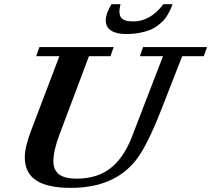

<svg xmlns="http://www.w3.org/2000/svg" viewBox="-20 -889 1014 922"><path d="M586.4 -725.6Q539.1 -725.6 513.4 -742.2Q487.8 -758.8 487.8 -791Q487.8 -823.2 515.1 -868.7H558.6Q547.4 -823.7 561.3 -804.9Q575.2 -786.1 620.6 -786.1Q701.7 -786.1 764.6 -868.7H808.6Q803.7 -854.5 799.1 -844.5Q794.4 -834.5 785.2 -818.4Q775.9 -802.2 765.1 -790.8Q754.4 -779.3 737.1 -766.1Q719.7 -752.9 699.2 -744.9Q678.7 -736.8 649.7 -731.2Q620.6 -725.6 586.4 -725.6ZM319.8 13.2Q209 13.2 154.1 -22.5Q99.1 -58.1 99.1 -133.8Q99.1 -184.1 130.9 -266.1L265.1 -619.1H153.8L169.4 -663.1H525.9L510.3 -619.1H407.2L266.6 -245.6Q236.3 -165.5 236.3 -114.3Q236.3 -97.2 240.7 -84Q245.1 -70.8 256.3 -58.1Q267.6 -45.4 291 -38.3Q314.5 -31.2 349.1 -31.2Q446.3 -31.2 510 -80.8Q573.7 -130.4 612.3 -229L762.7 -619.1H651.9L667 -663.1H974.1L958.5 -619.1H855L753.9 -360.8Q686 -187.5 633.3 -120.6Q528.3 13.2 319.8 13.2Z"/></svg>

Font: Elstob 6pt
Style: Italic
Weight: 700
Italic angle: -20°
Designer: Peter S. Baker
Version: Version 1.015